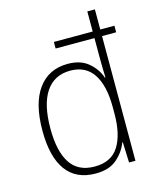

<svg xmlns="http://www.w3.org/2000/svg" viewBox="-115 -840 764 931"><g transform="rotate(-15 267.0 -375.0)"><path d="M250 10Q152 10 102.5 -58Q53 -126 53 -257Q53 -394 106 -466.5Q159 -539 255 -539Q319 -539 358 -506Q397 -473 412 -428H415Q414 -454 413.5 -479.5Q413 -505 413 -529V-626H218V-659H413V-760H451V-659H522V-626H451V0H419L415 -102H412Q396 -58 357 -24Q318 10 250 10ZM254 -24Q337 -24 374.5 -83Q412 -142 412 -248V-280Q412 -387 374 -445.5Q336 -504 258 -504Q178 -504 135.5 -441.5Q93 -379 93 -257Q93 -143 132 -83.5Q171 -24 254 -24Z"/></g></svg>

Font: Noto Sans Georgian SemiCondensed ExtraLight
Style: Regular
Weight: 200
Width: 4
Designer: Monotype Design Team, Akaki Razmadze
Foundry: Google LLC
Version: Version 2.005; ttfautohint (v1.8.4.7-5d5b)